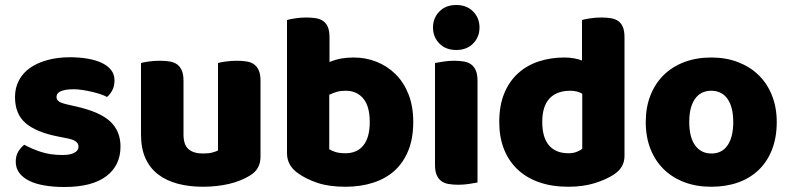

<svg xmlns="http://www.w3.org/2000/svg" viewBox="-20 -731 3158 768"><path d="M462 -145Q462 -69 405 -26Q348 17 237 17Q195 17 159 11Q123 5 97.5 -7.5Q72 -20 57.5 -39Q43 -58 43 -84Q43 -108 53 -124.5Q63 -141 77 -152Q106 -136 143.5 -123.5Q181 -111 230 -111Q261 -111 277.5 -120Q294 -129 294 -144Q294 -158 282 -166Q270 -174 242 -179L212 -185Q125 -202 82.5 -238.5Q40 -275 40 -343Q40 -380 56 -410Q72 -440 101 -460Q130 -480 170.5 -491Q211 -502 260 -502Q297 -502 329.5 -496.5Q362 -491 386 -480Q410 -469 424 -451.5Q438 -434 438 -410Q438 -387 429.5 -370.5Q421 -354 408 -343Q400 -348 384 -353.5Q368 -359 349 -363.5Q330 -368 310.5 -371Q291 -374 275 -374Q242 -374 224 -366.5Q206 -359 206 -343Q206 -332 216 -325Q226 -318 254 -312L285 -305Q381 -283 421.5 -244.5Q462 -206 462 -145Z M544 -479Q554 -482 575.5 -485Q597 -488 620 -488Q642 -488 659.5 -485Q677 -482 689 -473Q701 -464 707.5 -448.5Q714 -433 714 -408V-193Q714 -152 734 -134.5Q754 -117 792 -117Q815 -117 829.5 -121Q844 -125 852 -129V-479Q862 -482 883.5 -485Q905 -488 928 -488Q950 -488 967.5 -485Q985 -482 997 -473Q1009 -464 1015.5 -448.5Q1022 -433 1022 -408V-104Q1022 -54 980 -29Q945 -7 896.5 4.5Q848 16 791 16Q737 16 691.5 4Q646 -8 613 -33Q580 -58 562 -97.5Q544 -137 544 -193Z M1128 -651Q1138 -654 1160 -657.5Q1182 -661 1205 -661Q1227 -661 1244.5 -658Q1262 -655 1274 -646Q1286 -637 1292 -621.5Q1298 -606 1298 -581V-483Q1323 -493 1345.5 -497Q1368 -501 1395 -501Q1443 -501 1486 -484Q1529 -467 1562 -434.5Q1595 -402 1614 -354Q1633 -306 1633 -243Q1633 -178 1613.5 -129.5Q1594 -81 1559 -49Q1524 -17 1473.5 -0.5Q1423 16 1362 16Q1296 16 1250 0.5Q1204 -15 1172 -38Q1128 -69 1128 -118ZM1362 -118Q1408 -118 1433.5 -149.5Q1459 -181 1459 -243Q1459 -306 1433 -337Q1407 -368 1363 -368Q1343 -368 1328.5 -364Q1314 -360 1297 -352V-134Q1308 -127 1323.5 -122.5Q1339 -118 1362 -118Z M1712 -621Q1712 -659 1737.5 -685Q1763 -711 1805 -711Q1847 -711 1872.5 -685Q1898 -659 1898 -621Q1898 -583 1872.5 -557Q1847 -531 1805 -531Q1763 -531 1737.5 -557Q1712 -583 1712 -621ZM1890 -1Q1879 1 1857.5 4.5Q1836 8 1814 8Q1792 8 1774.5 5Q1757 2 1745 -7Q1733 -16 1726.5 -31.5Q1720 -47 1720 -72V-479Q1731 -481 1752.5 -484.5Q1774 -488 1796 -488Q1818 -488 1835.5 -485Q1853 -482 1865 -473Q1877 -464 1883.5 -448.5Q1890 -433 1890 -408Z M1977 -243Q1977 -309 1997 -357.5Q2017 -406 2052.5 -438Q2088 -470 2135.5 -485.5Q2183 -501 2238 -501Q2258 -501 2277 -497.5Q2296 -494 2308 -489V-651Q2318 -654 2340 -657.5Q2362 -661 2385 -661Q2407 -661 2424.5 -658Q2442 -655 2454 -646Q2466 -637 2472 -621.5Q2478 -606 2478 -581V-107Q2478 -60 2434 -32Q2405 -13 2359 1.5Q2313 16 2253 16Q2188 16 2136.5 -2Q2085 -20 2049.5 -54Q2014 -88 1995.5 -135.5Q1977 -183 1977 -243ZM2261 -368Q2207 -368 2178 -337Q2149 -306 2149 -243Q2149 -181 2176 -149.5Q2203 -118 2254 -118Q2272 -118 2286.5 -123.5Q2301 -129 2309 -136V-356Q2289 -368 2261 -368Z M3087 -243Q3087 -181 3068 -132.5Q3049 -84 3014.5 -51Q2980 -18 2932 -1Q2884 16 2825 16Q2766 16 2718 -2Q2670 -20 2635.5 -53.5Q2601 -87 2582 -135Q2563 -183 2563 -243Q2563 -302 2582 -350Q2601 -398 2635.5 -431.5Q2670 -465 2718 -483Q2766 -501 2825 -501Q2884 -501 2932 -482.5Q2980 -464 3014.5 -430.5Q3049 -397 3068 -349Q3087 -301 3087 -243ZM2737 -243Q2737 -182 2760.5 -149.5Q2784 -117 2826 -117Q2868 -117 2890.5 -150Q2913 -183 2913 -243Q2913 -303 2890 -335.5Q2867 -368 2825 -368Q2783 -368 2760 -335.5Q2737 -303 2737 -243Z"/></svg>

Font: BALOOCHETTANREGULAR
Style: Book
Weight: 400
Designer: Maithili Shingre and Ek Type
Foundry: Ek Type
Version: Version 1.100;PS 1.000;hotconv 1.0.88;makeotf.lib2.5.647800;